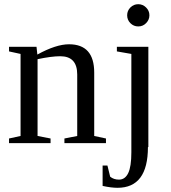

<svg xmlns="http://www.w3.org/2000/svg" viewBox="-20 -682 817 915"><path d="M348 -327Q348 -414 267 -414Q226 -414 159 -400V-34L221 -22V0H23V-22L78 -34V-425L23 -437V-459H154L158 -422Q247 -471 309 -471Q429 -471 429 -336V-34L485 -22V0H287V-22L348 -34ZM639 -662Q660 -662 676 -646.5Q692 -631 692 -609Q692 -588 676.5 -572Q661 -556 639 -556Q617 -556 601.5 -571.5Q586 -587 586 -609Q586 -631 601.5 -646.5Q617 -662 639 -662ZM687 19H685Q685 213 540 213Q510 213 469 204V107H492L505 160Q522 174 547 174Q576 174 591 143Q606 112 606 44V-425L537 -437V-459H687Z"/></svg>

Font: Libra Serif Modern
Style: Regular
Weight: 400
Designer: Stefan Peev, Context Ltd
Foundry: Stefan Peev, Context Ltd
Version: Version 1.000